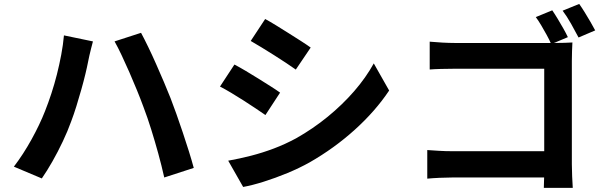

<svg xmlns="http://www.w3.org/2000/svg" viewBox="-20 -887 3040 962"><path d="M205.4 -329.7Q222.2 -372 237.4 -418.4Q252.6 -464.8 265.1 -514Q277.5 -563.2 286.8 -612.7Q296.2 -662.1 300.4 -709.7L445.7 -679.5Q442.2 -665.3 437 -646.3Q431.9 -627.3 428 -609.3Q424 -591.2 421.8 -579.7Q416.8 -553.4 407.9 -516.3Q399 -479.2 387.3 -437.9Q375.6 -396.6 362.8 -355.2Q350 -313.8 336.7 -278.9Q319.3 -230.4 294.7 -178.5Q270.2 -126.6 242.9 -78.6Q215.6 -30.6 189.5 7L49.5 -52Q96.7 -113.7 138.2 -188.8Q179.6 -263.9 205.4 -329.7ZM699 -350.6Q684.5 -390.2 666.1 -435.2Q647.8 -480.2 627.9 -525.6Q608 -571 589.1 -611Q570.2 -651 554 -679.6L686.7 -722.6Q702.3 -693.7 722.1 -652.8Q742 -612 762.2 -566.1Q782.5 -520.3 801.5 -475.6Q820.5 -430.9 834.6 -395Q847.7 -361.2 863.7 -316.4Q879.6 -271.5 895.8 -223.3Q912 -175.1 926.4 -129Q940.8 -82.9 950.8 -45.7L803 2.3Q789.7 -57.1 773 -117.8Q756.3 -178.5 737.8 -237.8Q719.4 -297.1 699 -350.6Z M1308.6 -791.8Q1333.3 -778.5 1364.2 -759.4Q1395.2 -740.2 1427.5 -719.9Q1459.7 -699.6 1488.6 -681.1Q1517.4 -662.6 1536.7 -648.7L1462.1 -538.4Q1441.6 -553 1412.9 -572Q1384.1 -591 1352.9 -610.8Q1321.6 -630.7 1291.1 -649.2Q1260.7 -667.7 1236.2 -681.8ZM1123.4 -81.9Q1179.7 -91.9 1237.5 -106.7Q1295.2 -121.5 1352.5 -143.1Q1409.7 -164.8 1463.8 -194.1Q1548.7 -242.1 1622.1 -302.2Q1695.6 -362.2 1754.5 -430.1Q1813.4 -498 1852.8 -569.3L1929.8 -433.4Q1860.2 -329.4 1757.7 -237Q1655.3 -144.5 1532 -73.8Q1481.2 -45.3 1420.5 -20.1Q1359.8 5 1301.2 23.4Q1242.7 41.8 1198.3 49.7ZM1154.6 -563.6Q1179.8 -550.4 1211.4 -531.7Q1242.9 -512.9 1274.9 -493Q1306.9 -473.1 1335.5 -454.9Q1364.1 -436.8 1383.3 -422.9L1309.9 -310.6Q1288.5 -325.7 1260 -344.5Q1231.6 -363.3 1200.2 -383.6Q1168.8 -403.9 1138.2 -422Q1107.7 -440.2 1082.2 -453.3Z M2747 -835.3Q2759.5 -817.2 2774.2 -792.8Q2789 -768.4 2802.8 -743.9Q2816.6 -719.4 2825.3 -700.9L2741.9 -665.9Q2732.7 -687.4 2719.3 -711.7Q2706 -735.9 2692.1 -759.5Q2678.1 -783.1 2664.6 -801.4ZM2882.1 -867.3Q2894.9 -849.2 2909.9 -825Q2924.9 -800.8 2938.8 -776.7Q2952.8 -752.6 2962.2 -734.7L2878.8 -699.1Q2862.6 -730.1 2841.2 -768.2Q2819.7 -806.3 2799 -833.5ZM2133 -678.2Q2161.2 -675.5 2196.1 -673.6Q2231 -671.7 2256.9 -671.7H2760.5Q2782.5 -671.7 2809.1 -672.5Q2835.7 -673.2 2848 -674.2Q2847 -656.7 2846.1 -630.4Q2845.2 -604.2 2845.2 -581.8V-63.7Q2845.2 -38 2846.7 -3.2Q2848.2 31.6 2849.8 54.2H2704.8Q2705.6 31.6 2706.2 5.4Q2706.8 -20.9 2706.8 -48.4V-542.6H2257.1Q2225.3 -542.6 2189.6 -541.6Q2154 -540.6 2133 -538.8ZM2120.8 -135.2Q2146.3 -133.4 2178.9 -131.4Q2211.6 -129.4 2245.1 -129.4H2785.7V2.2H2249.2Q2220.3 2.2 2182.8 3.9Q2145.4 5.6 2120.8 8.1Z"/></svg>

Font: Noto Sans JP
Style: Regular
Weight: 100
Designer: Ryoko NISHIZUKA 西塚涼子 (kana, bopomofo & ideographs); Paul D. Hunt (Latin, Greek & Cyrillic); Sandoll Communications 산돌커뮤니
Foundry: Adobe
Version: Version 2.004;hotconv 1.0.118;makeotfexe 2.5.65603